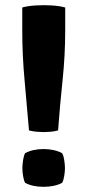

<svg xmlns="http://www.w3.org/2000/svg" viewBox="-20 -711 346 742"><path d="M92 -207Q84 -304 75 -400.5Q66 -497 66 -595V-682Q86.5 -688 117.8 -690Q149 -692 180.2 -690Q211.5 -688 232 -682V-593.5Q232 -497 221.8 -400.5Q211.5 -304 204.5 -207Q190 -203 175.2 -201.8Q160.5 -200.5 149 -200.5Q139 -200.5 122.8 -201.8Q106.5 -203 92 -207ZM149 -135Q168.5 -135 187.8 -130.8Q207 -126.5 220 -119Q225.5 -110 228.2 -92.2Q231 -74.5 231 -61.5Q231 -48 228.2 -30.8Q225.5 -13.5 220 -4.5Q207 3 187.8 7Q168.5 11 149 11Q105.5 11 77 -4.5Q72 -13.5 69.2 -30.8Q66.5 -48 66.5 -61.5Q66.5 -74.5 69.2 -92.2Q72 -110 77 -119Q106.5 -135 149 -135Z"/></svg>

Font: Signika Negative Light
Style: Bold
Weight: 700
Version: Version 2.001